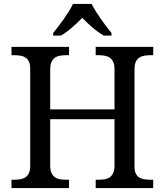

<svg xmlns="http://www.w3.org/2000/svg" viewBox="-20 -951 833 971"><path d="M463.9 0V-42H477.1Q494.1 -42 509 -44.4Q523.9 -46.9 534.9 -54.4Q545.9 -62 552.5 -76.2Q559.1 -90.3 559.1 -113.8V-348.1H233.9V-113.8Q233.9 -90.3 240.5 -76.2Q247.1 -62 258.1 -54.4Q269 -46.9 284.2 -44.4Q299.3 -42 315.9 -42H329.1V0H38.1V-42H50.8Q67.9 -42 82.8 -44.4Q97.7 -46.9 108.9 -54.4Q120.1 -62 126.5 -76.2Q132.8 -90.3 132.8 -113.8V-604Q132.8 -626 126.2 -639.4Q119.6 -652.8 108.4 -660.2Q97.2 -667.5 82.3 -669.7Q67.4 -671.9 50.8 -671.9H38.1V-713.9H329.1V-671.9H315.9Q299.3 -671.9 284.2 -669.4Q269 -667 258.1 -659.4Q247.1 -651.9 240.5 -637.7Q233.9 -623.5 233.9 -600.1V-397.9H559.1V-600.1Q559.1 -623.5 552.5 -637.7Q545.9 -651.9 534.9 -659.4Q523.9 -667 509 -669.4Q494.1 -671.9 477.1 -671.9H463.9V-713.9H754.9V-671.9H742.2Q725.1 -671.9 710.2 -669.4Q695.3 -667 684.1 -659.4Q672.9 -651.9 666.5 -637.7Q660.2 -623.5 660.2 -600.1V-108.9Q660.2 -86.9 666.7 -73.5Q673.3 -60.1 684.6 -53.2Q695.8 -46.4 710.7 -44.2Q725.6 -42 742.2 -42H754.9V0ZM249 -784.2Q260.7 -798.3 274.9 -816.9Q289.1 -835.4 303 -855.2Q316.9 -875 329.1 -894.8Q341.3 -914.6 349.1 -931.2H443.8Q451.7 -914.6 463.9 -894.8Q476.1 -875 490 -855.2Q503.9 -835.4 518.1 -816.9Q532.2 -798.3 543.9 -784.2V-771H504.9Q476.1 -787.6 447.3 -812.3Q418.5 -836.9 396 -860.8Q373 -836.9 344.7 -812.3Q316.4 -787.6 288.1 -771H249Z"/></svg>

Font: Noto Serif
Style: Regular
Weight: 400
Designer: Monotype Design team
Foundry: Monotype Imaging Inc.
Version: Version 1.02